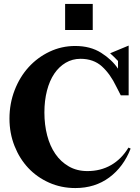

<svg xmlns="http://www.w3.org/2000/svg" viewBox="-20 -943 709 973"><path d="M361 -710Q438 -710 492.5 -675.5Q547 -641 578 -595V-634Q575 -638 558.5 -654Q542 -670 538 -673L632 -712V-460H592L570 -503Q539 -568 496.5 -606.5Q454 -645 388 -645Q347 -645 313 -625Q279 -605 255 -569.5Q231 -534 218 -483.5Q205 -433 205 -373Q205 -311 219 -257Q233 -203 260.5 -163Q288 -123 329 -99.5Q370 -76 423 -76Q490 -76 543 -106.5Q596 -137 631 -195L642 -190Q606 -97 533.5 -43.5Q461 10 362 10Q290 10 228.5 -17.5Q167 -45 123 -92Q79 -139 53.5 -203.5Q28 -268 28 -342Q28 -418 54 -485.5Q80 -553 125 -602.5Q170 -652 231 -681Q292 -710 361 -710ZM310 -791V-923H450V-791Z"/></svg>

Font: Redaction
Style: Bold
Weight: 700
Designer: Jeremy Mickel / Forest Young
Foundry: MCKL
Version: Version 2.001; Redaction Bold